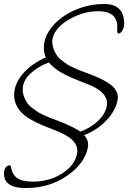

<svg xmlns="http://www.w3.org/2000/svg" viewBox="-33 -685 679 963"><path d="M555 -551Q555 -629 458 -629Q456 -629 453.5 -628.5Q451 -628 449 -628Q447 -628 444.5 -628Q442 -628 440 -628Q425 -627 408.5 -624Q392 -621 374.5 -615Q357 -609 339.5 -601Q322 -593 305.5 -583Q289 -573 275.5 -561Q262 -549 251.5 -535.5Q241 -522 235 -506.5Q229 -491 229 -475Q229 -472 229.5 -469.5Q230 -467 230 -465Q232 -447 239 -431.5Q246 -416 254 -404.5Q262 -393 277.5 -381.5Q293 -370 303 -363Q313 -356 334 -346.5Q355 -337 364.5 -333Q374 -329 397.5 -320.5Q421 -312 428 -309Q451 -300 467 -292.5Q483 -285 501.5 -274Q520 -263 531.5 -252.5Q543 -242 550.5 -227.5Q558 -213 558 -198Q558 -195 558 -191.5Q558 -188 557 -185Q548 -132 502.5 -83Q457 -34 389 -7Q409 14 409 41Q409 47 408 53Q394 133 305 195.5Q216 258 98 258Q94 258 89 258Q-13 256 -13 186Q-13 183 -13 180Q-9 147 15 144Q15 144 16 144Q19 144 21 150Q23 156 25.5 166.5Q28 177 32 184Q46 209 71 217.5Q96 226 137 226Q184 226 230.5 209Q277 192 311 160Q345 128 353 88Q354 84 354.5 79.5Q355 75 355 71Q355 20 279 -16Q263 -24 232 -36Q201 -48 178 -57.5Q155 -67 127 -82.5Q99 -98 81 -114.5Q63 -131 50.5 -155Q38 -179 38 -208Q38 -265 82.5 -316Q127 -367 197 -397Q187 -418 187 -446Q187 -502 230 -553Q273 -604 343 -634.5Q413 -665 489 -665Q590 -665 590 -565Q590 -556 586.5 -545Q583 -534 576 -525.5Q569 -517 562 -517Q555 -517 555 -530Q555 -532 555 -539Q555 -546 555 -551ZM81 -227Q83 -209 90 -193.5Q97 -178 105 -166.5Q113 -155 128.5 -143.5Q144 -132 154 -125Q164 -118 185 -108.5Q206 -99 215.5 -95Q225 -91 248.5 -82.5Q272 -74 279 -71Q345 -43 370 -25Q419 -42 456 -76Q493 -110 502 -150Q503 -153 503 -156Q503 -159 503.5 -161.5Q504 -164 504 -167Q504 -218 428 -254Q414 -260 359.5 -281.5Q305 -303 269.5 -324Q234 -345 212 -372Q157 -351 119 -315.5Q81 -280 81 -236Q81 -232 81 -227Z"/></svg>

Font: Bilbo Swash Caps
Style: Regular
Weight: 400
Designer: Robert E. Leuschke
Foundry: Robert E. Leuschke
Version: Version 1.002